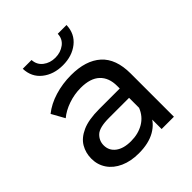

<svg xmlns="http://www.w3.org/2000/svg" viewBox="-203 -868 1005 1005"><g transform="rotate(-45 299.0 -365.5)"><path d="M420 0V-112L415 -133V-324Q415 -385 379.5 -418.5Q344 -452 273 -452Q226 -452 181 -436.5Q136 -421 105 -395L65 -467Q106 -500 163.5 -517.5Q221 -535 284 -535Q393 -535 452 -482Q511 -429 511 -320V0ZM246 6Q187 6 142.5 -14Q98 -34 74 -69.5Q50 -105 50 -150Q50 -193 70.5 -228Q91 -263 137.5 -284Q184 -305 263 -305H431V-236H267Q195 -236 170 -212Q145 -188 145 -154Q145 -115 176 -91.5Q207 -68 262 -68Q316 -68 356.5 -92Q397 -116 415 -162L434 -96Q415 -49 367 -21.5Q319 6 246 6ZM291 -601Q223 -601 177 -637.5Q131 -674 129 -737H194Q196 -700 224 -678.5Q252 -657 291 -657Q330 -657 358.5 -678.5Q387 -700 388 -737H453Q451 -674 405 -637.5Q359 -601 291 -601Z"/></g></svg>

Font: Montserrat Thin Medium
Style: Regular
Weight: 500
Version: Version 9.000